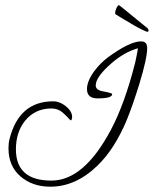

<svg xmlns="http://www.w3.org/2000/svg" viewBox="-20 -648 580 724"><path d="M170 56Q102 56 57 17Q12 -22 12 -89Q12 -109 16 -124Q52 -266 181 -266Q197 -266 213 -257.5Q229 -249 240.5 -235.5Q252 -222 252 -207Q252 -202 250 -197Q248 -192 244 -196Q235 -207 217 -223Q199 -239 174 -239Q112 -239 74 -192Q40 -149 40 -85Q40 33 174 33Q297 33 399 -160Q424 -207 447 -270.5Q470 -334 490 -413Q492 -424 495 -437Q498 -450 500 -466Q448 -451 401 -410Q341 -358 341 -326Q341 -307 372 -303Q403 -297 403 -293Q403 -277 348 -277Q308 -277 308 -312Q308 -342 335 -379Q357 -409 386 -431Q469 -492 512 -492Q535 -492 535 -467Q535 -428 505 -330Q480 -249 457 -193Q435 -141 408 -98.5Q381 -56 348 -24Q266 56 170 56ZM536 -528Q533 -528 518 -535Q503 -542 483.5 -553.5Q464 -565 445.5 -576Q427 -587 416 -594Q413 -596 415 -605.5Q417 -615 422 -623Q427 -631 431 -627Q433 -626 447.5 -614Q462 -602 481 -586.5Q500 -571 516 -558Q532 -545 536 -542Q539 -539 540 -534Q541 -529 536 -528Z"/></svg>

Font: Petemoss
Style: Regular
Weight: 400
Designer: Robert E. Leuschke
Foundry: Robert E. Leuschke
Version: Version 1.010; ttfautohint (v1.8.3)